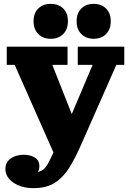

<svg xmlns="http://www.w3.org/2000/svg" viewBox="-20 -770 686 995"><path d="M466 -569Q426 -569 401.5 -593.5Q377 -618 377 -660Q377 -702 401.5 -726Q426 -750 466 -750Q505 -750 529.5 -726Q554 -702 554 -660Q554 -618 529.5 -593.5Q505 -569 466 -569ZM243 -569Q203 -569 178.5 -593.5Q154 -618 154 -660Q154 -702 178.5 -726Q203 -750 243 -750Q283 -750 307.5 -726Q332 -702 332 -660Q332 -618 307.5 -593.5Q283 -569 243 -569ZM103 32Q137 32 160.5 46.5Q184 61 184 91Q184 109 176 121Q197 117 210.5 103Q224 89 237 62L257 20L56 -434H15V-528H330V-434H251L352 -179L460 -434H383V-528H624V-434H583L399 -17Q370 49 339 99Q308 149 264.5 177Q221 205 154 205Q91 205 49.5 176.5Q8 148 8 105Q8 71 35.5 51.5Q63 32 103 32Z"/></svg>

Font: Montagu Slab 16pt
Style: Bold
Weight: 700
Designer: Florian Karsten
Foundry: Florian Karsten
Version: Version 1.000; ttfautohint (v1.8.3)